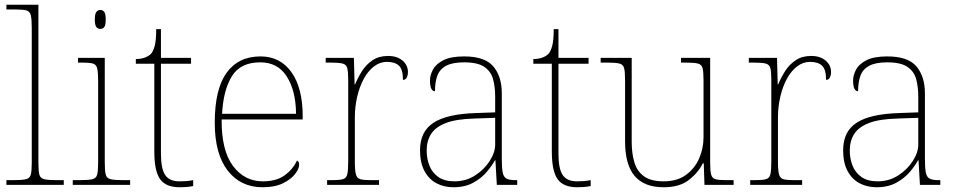

<svg xmlns="http://www.w3.org/2000/svg" viewBox="-20 -780 4038 810"><path d="M7 0V-20H37Q74 -20 90 -24Q106 -28 110 -43.5Q114 -59 114 -94V-662Q114 -699 110 -715.5Q106 -732 91.5 -736Q77 -740 47 -740H7V-760H142V-94Q142 -59 146 -43.5Q150 -28 166.5 -24Q183 -20 219 -20H249V0Z M287 0V-20H317Q354 -20 370 -24Q386 -28 390 -43.5Q394 -59 394 -94V-438Q394 -475 390 -491.5Q386 -508 371.5 -512Q357 -516 327 -516H309V-536H422V-94Q422 -59 426 -43.5Q430 -28 446.5 -24Q463 -20 499 -20H529V0ZM403 -658Q393 -658 386.5 -666Q380 -674 380 -698Q380 -721 386.5 -729.5Q393 -738 403 -738Q414 -738 420 -729.5Q426 -721 426 -698Q426 -674 420 -666Q414 -658 403 -658Z M738 10Q680 10 655.5 -24Q631 -58 631 -141V-511H553V-531Q574 -531 589.5 -536.5Q605 -542 615 -551Q625 -560 632 -584Q639 -608 639 -657H659V-536H786V-511H659V-132Q659 -68 677 -41.5Q695 -15 737 -15Q754 -15 766.5 -16Q779 -17 795 -20V5Q779 8 765.5 9Q752 10 738 10Z M1088 10Q995 10 940.5 -60.5Q886 -131 886 -262Q886 -404 936 -473Q986 -542 1079 -542Q1162 -542 1209.5 -475.5Q1257 -409 1257 -290V-276H915Q914 -146 962.5 -80.5Q1011 -15 1089 -15Q1146 -15 1181 -40.5Q1216 -66 1233 -103Q1238 -100 1240 -96Q1242 -92 1242 -85Q1242 -68 1224.5 -45.5Q1207 -23 1173 -6.5Q1139 10 1088 10ZM1229 -300Q1228 -397 1190 -457Q1152 -517 1078 -517Q994 -517 958 -458Q922 -399 917 -300Z M1360 0V-20H1382Q1412 -20 1426.5 -24Q1441 -28 1445 -44.5Q1449 -61 1449 -98V-442Q1449 -477 1445 -492.5Q1441 -508 1425 -512Q1409 -516 1372 -516H1354V-536H1473L1476 -424H1478Q1490 -453 1507.5 -480.5Q1525 -508 1552 -526Q1579 -544 1617 -544Q1655 -544 1678 -524.5Q1701 -505 1701 -476Q1701 -463 1696 -453Q1691 -443 1680 -443Q1680 -487 1663 -503Q1646 -519 1612 -519Q1583 -519 1558 -500Q1533 -481 1515 -448Q1497 -415 1487 -372.5Q1477 -330 1477 -284V-98Q1477 -61 1481.5 -44.5Q1486 -28 1500 -24Q1514 -20 1544 -20H1579V0Z M1893 10Q1854 10 1822 -6.5Q1790 -23 1771 -58Q1752 -93 1752 -146Q1752 -225 1808.5 -262Q1865 -299 1986 -303L2069 -306V-371Q2069 -414 2060 -446.5Q2051 -479 2023 -498Q1995 -517 1938 -517Q1889 -517 1862 -502.5Q1835 -488 1825 -460.5Q1815 -433 1815 -395Q1805 -395 1799.5 -406Q1794 -417 1794 -441Q1794 -462 1806 -485.5Q1818 -509 1849.5 -525.5Q1881 -542 1938 -542Q2026 -542 2061.5 -499.5Q2097 -457 2097 -386V-110Q2097 -73 2100.5 -53.5Q2104 -34 2116 -27Q2128 -20 2155 -20H2162V0H2076L2070 -104H2068Q2057 -83 2034.5 -56Q2012 -29 1977 -9.5Q1942 10 1893 10ZM1897 -15Q1946 -15 1984.5 -40Q2023 -65 2046 -101Q2069 -137 2069 -170V-283L1983 -280Q1905 -278 1861 -261Q1817 -244 1798.5 -214.5Q1780 -185 1780 -145Q1780 -111 1791.5 -81.5Q1803 -52 1829 -33.5Q1855 -15 1897 -15Z M2415 10Q2357 10 2332.5 -24Q2308 -58 2308 -141V-511H2230V-531Q2251 -531 2266.5 -536.5Q2282 -542 2292 -551Q2302 -560 2309 -584Q2316 -608 2316 -657H2336V-536H2463V-511H2336V-132Q2336 -68 2354 -41.5Q2372 -15 2414 -15Q2431 -15 2443.5 -16Q2456 -17 2472 -20V5Q2456 8 2442.5 9Q2429 10 2415 10Z M2780 10Q2698 10 2657.5 -37.5Q2617 -85 2617 -184V-442Q2617 -477 2613 -492.5Q2609 -508 2593 -512Q2577 -516 2540 -516H2514V-536H2645V-181Q2645 -134 2656 -96Q2667 -58 2696.5 -36.5Q2726 -15 2780 -15Q2836 -15 2873 -41.5Q2910 -68 2929 -110.5Q2948 -153 2948 -202V-442Q2948 -477 2944 -492.5Q2940 -508 2924 -512Q2908 -516 2871 -516H2853V-536H2976V-94Q2976 -60 2980 -44Q2984 -28 2998.5 -24Q3013 -20 3043 -20H3075V0H2952L2949 -91H2945Q2926 -52 2886.5 -21Q2847 10 2780 10Z M3145 0V-20H3167Q3197 -20 3211.5 -24Q3226 -28 3230 -44.5Q3234 -61 3234 -98V-442Q3234 -477 3230 -492.5Q3226 -508 3210 -512Q3194 -516 3157 -516H3139V-536H3258L3261 -424H3263Q3275 -453 3292.5 -480.5Q3310 -508 3337 -526Q3364 -544 3402 -544Q3440 -544 3463 -524.5Q3486 -505 3486 -476Q3486 -463 3481 -453Q3476 -443 3465 -443Q3465 -487 3448 -503Q3431 -519 3397 -519Q3368 -519 3343 -500Q3318 -481 3300 -448Q3282 -415 3272 -372.5Q3262 -330 3262 -284V-98Q3262 -61 3266.5 -44.5Q3271 -28 3285 -24Q3299 -20 3329 -20H3364V0Z M3678 10Q3639 10 3607 -6.5Q3575 -23 3556 -58Q3537 -93 3537 -146Q3537 -225 3593.5 -262Q3650 -299 3771 -303L3854 -306V-371Q3854 -414 3845 -446.5Q3836 -479 3808 -498Q3780 -517 3723 -517Q3674 -517 3647 -502.5Q3620 -488 3610 -460.5Q3600 -433 3600 -395Q3590 -395 3584.5 -406Q3579 -417 3579 -441Q3579 -462 3591 -485.5Q3603 -509 3634.5 -525.5Q3666 -542 3723 -542Q3811 -542 3846.5 -499.5Q3882 -457 3882 -386V-110Q3882 -73 3885.5 -53.5Q3889 -34 3901 -27Q3913 -20 3940 -20H3947V0H3861L3855 -104H3853Q3842 -83 3819.5 -56Q3797 -29 3762 -9.5Q3727 10 3678 10ZM3682 -15Q3731 -15 3769.5 -40Q3808 -65 3831 -101Q3854 -137 3854 -170V-283L3768 -280Q3690 -278 3646 -261Q3602 -244 3583.5 -214.5Q3565 -185 3565 -145Q3565 -111 3576.5 -81.5Q3588 -52 3614 -33.5Q3640 -15 3682 -15Z"/></svg>

Font: Noto Serif Gujarati Thin
Style: Regular
Weight: 250
Version: Version 2.102